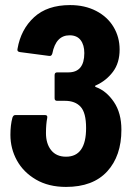

<svg xmlns="http://www.w3.org/2000/svg" viewBox="-20 -508 532 756"><path d="M21 23Q21 -16 29 -45Q31 -50 33.5 -52.5Q36 -55 41 -55H157Q168 -55 166 -44Q161 -19 161 16Q161 58 181.5 83.5Q202 109 240 109Q319 109 319 -4Q319 -64 297.5 -87.5Q276 -111 236 -111H205Q195 -111 195 -121V-212Q195 -223 205 -223H249Q312 -223 312 -299Q312 -331 297.5 -350Q283 -369 254 -369Q200 -369 186 -297Q184 -291 181 -289Q178 -287 172 -288L58 -303Q46 -305 49 -316Q62 -392 114 -440Q166 -488 256 -488Q314 -488 358.5 -465Q403 -442 427 -402Q451 -362 451 -313Q451 -260 424.5 -225Q398 -190 358 -172Q350 -169 358 -165Q399 -150 428.5 -106.5Q458 -63 458 3Q458 106 402 167Q346 228 240 228Q171 228 121.5 199Q72 170 46.5 123.5Q21 77 21 23Z"/></svg>

Font: Barlow GEO Bold
Style: Regular
Weight: 700
Designer: Jeremy Tribby
Foundry: Tribby Type
Version: Version 1.408